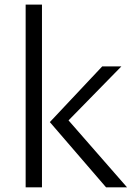

<svg xmlns="http://www.w3.org/2000/svg" viewBox="-20 -802 590 822"><path d="M89.8 -782.2H159.7V0H89.8ZM434.1 0 193.4 -279.3 417.5 -517.6H499.5L273.4 -286.6L523.9 0Z"/></svg>

Font: Proza Libre
Style: Light
Weight: 300
Designer: Jasper de Waard
Foundry: Jasper de Waard
Version: Version 1.000; ttfautohint (v1.4.1.8-43bc)